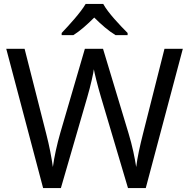

<svg xmlns="http://www.w3.org/2000/svg" viewBox="-20 -964 970 984"><path d="M509 -944H419C393 -899 333 -834 296 -795V-784H356C391 -806 427 -838 463 -874C499 -838 537 -805 572 -784H634V-795C596 -833 533 -899 509 -944ZM917 -714H823L713 -279C697 -216 684 -157 678 -108C671 -154 658 -218 639 -280L508 -714H415L289 -283C272 -224 258 -160 251 -108C244 -158 233 -216 217 -278L106 -714H12L201 0H292L427 -465C445 -526 459 -591 461 -609C464 -591 480 -525 497 -468L636 0H727Z"/></svg>

Font: Noto Sans Gujarati UI
Style: Regular
Weight: 400
Designer: Jelle Bosma - Monotype Design Team, Universal Thirst
Foundry: Monotype Imaging Inc.
Version: Version 2.106